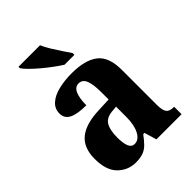

<svg xmlns="http://www.w3.org/2000/svg" viewBox="-223 -872 988 988"><g transform="rotate(-45 270.5 -378.0)"><path d="M175 10Q118 10 77.5 -30Q37 -70 37 -153Q37 -235 85.5 -274Q134 -313 232 -316L304 -319V-374Q304 -429 292.5 -458Q281 -487 253 -487Q227 -487 214.5 -458.5Q202 -430 202 -379Q137 -379 105.5 -395Q74 -411 74 -447Q74 -482 100 -505Q126 -528 169.5 -538.5Q213 -549 265 -549Q362 -549 411 -511Q460 -473 460 -379V-125Q460 -84 471.5 -69Q483 -54 513 -54H516V0H333L313 -67H304Q284 -40 267 -23Q250 -6 228.5 2Q207 10 175 10ZM237 -62Q268 -62 286.5 -97.5Q305 -133 305 -191V-266L273 -263Q230 -259 213.5 -231Q197 -203 197 -149Q197 -107 206.5 -84.5Q216 -62 237 -62ZM270 -606Q248 -620 221.5 -639.5Q195 -659 169 -681Q143 -703 123 -723Q103 -743 95 -756V-766H252Q261 -744 277.5 -717Q294 -690 311.5 -664Q329 -638 342 -619V-606Z"/></g></svg>

Font: Noto Serif Tamil Condensed ExtraBold
Style: Italic
Weight: 800
Width: 3
Italic angle: -12°
Designer: Indian Type Foundry, Tom Grace, and the Monotype Design Team
Foundry: Monotype Imaging Inc.
Version: Version 2.003; ttfautohint (v1.8.4.7-5d5b)